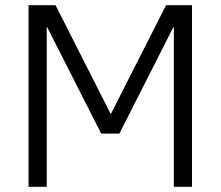

<svg xmlns="http://www.w3.org/2000/svg" viewBox="-20 -720 850 740"><path d="M90 -700H194L406 -282H408L620 -700H720V0H650V-615H648L440 -205H370L162 -615H160V0H90Z"/></svg>

Font: PT Root UI
Style: Regular
Weight: 400
Designer: Vitaly Kuzmin
Foundry: ParaType Ltd.
Version: Version 2.001G